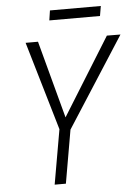

<svg xmlns="http://www.w3.org/2000/svg" viewBox="-58 -905 679 949"><g transform="rotate(-5 281.5 -430.0)"><path d="M153.8 -710.9 256.8 -326.7 495.6 -711.4 563 -710.9 275.9 -264.2 230 0H174.3L221.7 -271L92.3 -710.9ZM478.5 -859.9 470.2 -811H218.8L226.1 -859.9Z"/></g></svg>

Font: Roboto Condensed Light
Style: Italic
Weight: 300
Italic angle: -12°
Designer: Christian Robertson
Foundry: Google
Version: Version 3.0; 2020